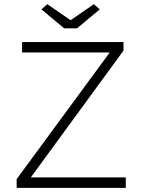

<svg xmlns="http://www.w3.org/2000/svg" viewBox="-20 -902 677 922"><path d="M60 0V-42L507 -650H86V-700H573V-659L128 -50H584V0ZM288 -766 179 -857 207 -882 319 -805 431 -882 459 -857 350 -766Z"/></svg>

Font: Lexend ExtraLight
Style: Regular
Weight: 200
Designer: Bonnie Shaver-Troup, Thomas Jockin
Foundry: Lexend
Version: Version 1.007; ttfautohint (v1.8.3)